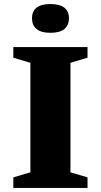

<svg xmlns="http://www.w3.org/2000/svg" viewBox="-20 -931 500 951"><path d="M413.5 -52.5V0H46V-52.5L130.5 -77.5V-620L46 -645V-698H413.5V-645.5L329 -620V-77.5ZM230 -768.5Q184 -768.5 161.2 -787.2Q138.5 -806 138.5 -840.5Q138.5 -875 161.2 -893Q184 -911 230 -911Q276 -911 298.8 -893Q321.5 -875 321.5 -840.5Q321.5 -806 298.8 -787.2Q276 -768.5 230 -768.5Z"/></svg>

Font: Newsreader 9pt
Style: Bold
Weight: 700
Designer: Hugues Gentile
Foundry: Production Type
Version: Version 1.003